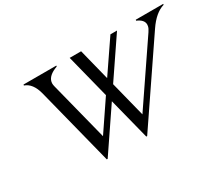

<svg xmlns="http://www.w3.org/2000/svg" viewBox="-129 -1041 1567 1365"><g transform="rotate(-30 654.5 -358.5)"><path d="M408.2 19.5 247.1 -615.2Q223.1 -708.5 160.2 -730L161.6 -737.3H431.2L429.7 -730Q353.5 -702.6 343.3 -654.8Q341.8 -648.4 341.8 -641.6Q341.8 -629.9 345.7 -615.2L467.3 -136.7L631.3 -378.9L540.5 -737.3H634.3L699.2 -479.5L875 -737.3H929.2L714.4 -420.9L787.6 -130.9L1116.7 -615.2Q1131.8 -637.2 1135.3 -654.3Q1136.7 -661.1 1136.7 -667.5Q1136.7 -707 1081.5 -730L1083 -737.3H1308.6L1307.1 -730Q1234.4 -708.5 1170.9 -615.2L739.7 19.5H732.4L646 -320.3L415.5 19.5Z"/></g></svg>

Font: Modern Antiqua
Style: Book Oblique
Weight: 400
Italic angle: -12°
Designer: Wojciech Kalinowski "wmk69" (wmk69@o2.pl)
Foundry: Wojciech Kalinowski "wmk69" (wmk69@o2.pl)
Version: Version 3.1.0; 2021-05-28